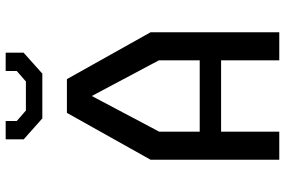

<svg xmlns="http://www.w3.org/2000/svg" viewBox="-180 -800 980 660"><g transform="rotate(-90 310.0 -470.0)"><path d="M91 0H187.5V-200H432.5V0H529V-442.5L368 -730H252L91 -442.5ZM233 -814.5H387L459 -879V-940.5H396V-902.5L360 -871H260L224 -902.5V-940.5H161V-878.5ZM187.5 -273.5V-413L310 -644.5L432.5 -414V-273.5Z"/></g></svg>

Font: Monaspace Krypton
Style: Regular
Weight: 400
Designer: Riley Cran & the Lettermatic Team
Foundry: Lettermatic
Version: Version 1.200 (Monaspace Krypton)